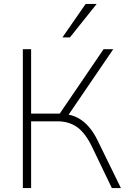

<svg xmlns="http://www.w3.org/2000/svg" viewBox="-20 -955 651 975"><path d="M96 0V-705H138V-378H296L273 -363L506 -705H555L319 -359L306 -376Q344 -373 375 -356.5Q406 -340 431.5 -310.5Q457 -281 477 -239L594 0H548L447 -210Q413 -280 371.5 -309.5Q330 -339 271 -339H138V0ZM297 -765 415 -935H471L335 -765Z"/></svg>

Font: Nunito Sans 12pt ExtraLight
Style: Regular
Weight: 200
Designer: Vernon Adams
Foundry: Vernon Adams
Version: Version 3.101;gftools[0.9.27]